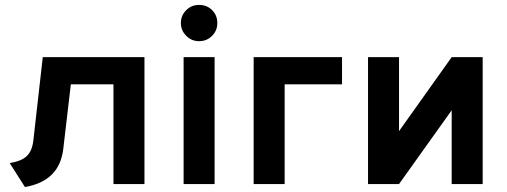

<svg xmlns="http://www.w3.org/2000/svg" viewBox="-20 -741 2042 773"><path d="M80.4 12 19 -84.6Q66.8 -92.1 88.2 -113Q109.7 -133.9 114.4 -176.4L152.2 -511H561.6V0H436.8V-401.4H265.2L234.8 -142Q227 -75.7 188.1 -37.8Q149.1 0.2 80.4 12Z M719.2 0V-511H844V0ZM781.4 -575.2Q751.4 -575.2 729.8 -596.8Q708.2 -618.4 708.2 -648.4Q708.2 -678.5 729.5 -699.9Q750.8 -721.2 781.4 -721.2Q813 -721.2 834 -700.2Q855 -679.1 855 -648.4Q855 -617.8 833.7 -596.5Q812.4 -575.2 781.4 -575.2Z M1001.2 0V-511H1357V-401.4H1126V0Z M1461.7 0V-511H1586.5V-213L1798.5 -511H1923.3V0H1798.5V-297L1586.5 0Z"/></svg>

Font: Overpass
Style: Regular
Weight: 400
Designer: Delve Withrington, Dave Bailey, Thomas Jockin
Foundry: Delve Fonts LLC
Version: Version 4.000